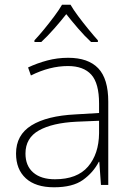

<svg xmlns="http://www.w3.org/2000/svg" viewBox="-20 -784 561 814"><path d="M269 -539Q354 -539 396.5 -494.5Q439 -450 439 -353V0H408L401 -98H399Q375 -52 331.5 -21Q288 10 209 10Q131 10 89.5 -28Q48 -66 48 -133Q48 -212 113.5 -252.5Q179 -293 300 -299L400 -305V-345Q400 -431 367 -467.5Q334 -504 268 -504Q191 -504 111 -464L99 -498Q137 -516 180 -527.5Q223 -539 269 -539ZM304 -268Q202 -263 145 -231Q88 -199 88 -133Q88 -81 121 -52.5Q154 -24 213 -24Q307 -24 353 -77.5Q399 -131 400 -219V-272ZM279 -764Q291 -743 311.5 -715.5Q332 -688 354.5 -660.5Q377 -633 395 -613V-606H366Q339 -631 311 -663.5Q283 -696 261 -724Q239 -696 210.5 -663.5Q182 -631 155 -606H126V-613Q145 -633 167.5 -660.5Q190 -688 210.5 -715.5Q231 -743 243 -764Z"/></svg>

Font: Noto Sans Gujarati ExtraLight
Style: Regular
Weight: 200
Designer: Jelle Bosma - Monotype Design Team, Universal Thirst
Foundry: Monotype Imaging Inc.
Version: Version 2.106; ttfautohint (v1.8.4.7-5d5b)